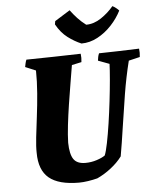

<svg xmlns="http://www.w3.org/2000/svg" viewBox="-60 -944 810 1006"><g transform="rotate(-5 345.0 -441.0)"><path d="M315 12Q208 12 157.5 -30Q107 -72 107 -163Q106 -195 111.5 -244Q117 -293 124.5 -352Q132 -411 137 -473.5Q142 -536 141 -593L86 -616Q88 -626 90 -635.5Q92 -645 96 -654Q168 -655 239 -656.5Q310 -658 382 -660Q385 -638 382 -616L331 -605Q324 -562 315 -509Q306 -456 297.5 -400.5Q289 -345 283 -293.5Q277 -242 276 -201Q277 -141 295 -114.5Q313 -88 357 -88Q388 -88 417 -97.5Q446 -107 461 -118Q469 -137 478 -181.5Q487 -226 495.5 -283Q504 -340 511 -400Q518 -460 522.5 -511.5Q527 -563 528 -594L469 -616Q470 -626 472 -635.5Q474 -645 478 -654Q530 -655 583 -656.5Q636 -658 689 -660Q692 -638 689 -616L630 -602Q609 -518 594.5 -429Q580 -340 568 -257Q556 -174 544 -106Q521 -75 486 -47.5Q451 -20 412 -2Q389 4 362.5 8Q336 12 315 12ZM391 -713Q355 -728 320.5 -754Q286 -780 261 -825L264 -842L344 -892Q360 -870 380 -848.5Q400 -827 424 -809Q465 -809 503.5 -835Q542 -861 569 -894Q578 -890 588 -882Q598 -874 603 -868Q583 -828 550 -792.5Q517 -757 476 -735Q435 -713 391 -713Z"/></g></svg>

Font: Albura ExtraBold
Style: Italic
Weight: 758
Italic angle: -7°
Designer: Mercedes Jáuregui
Foundry: Omnibus-Type Team
Version: Version 1.000; ttfautohint (v1.8.3)